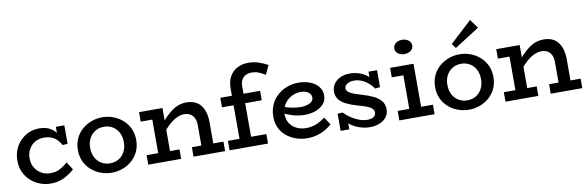

<svg xmlns="http://www.w3.org/2000/svg" viewBox="-52 -1223 5181 1696"><g transform="rotate(-10 2538.0 -375.0)"><path d="M297 15Q246 15 200 -2.5Q154 -20 117.5 -53Q81 -86 60 -132Q39 -178 39 -235Q39 -288 57.5 -333.5Q76 -379 109 -412.5Q142 -446 185 -464.5Q228 -483 276 -483Q323 -483 357 -469Q391 -455 416 -428.5Q441 -402 459 -365L426 -372V-471H502V-305L457 -302Q441 -332 419.5 -353Q398 -374 369.5 -384.5Q341 -395 306 -395Q272 -395 243.5 -384Q215 -373 194 -351.5Q173 -330 161 -301Q149 -272 149 -236Q149 -188 171 -152Q193 -116 228.5 -96Q264 -76 304 -76Q356 -75 393 -94.5Q430 -114 464 -145L510 -75Q469 -37 416 -11Q363 15 297 15Z M843 14Q792 14 745 -3.5Q698 -21 661 -53.5Q624 -86 603 -131.5Q582 -177 582 -234Q582 -291 603 -337Q624 -383 661 -415.5Q698 -448 745 -465.5Q792 -483 843 -483Q894 -483 941 -465.5Q988 -448 1025 -415.5Q1062 -383 1083.5 -337Q1105 -291 1105 -234Q1105 -177 1084 -131.5Q1063 -86 1026.5 -53.5Q990 -21 943 -3.5Q896 14 843 14ZM843 -70Q886 -70 920 -90Q954 -110 974 -147Q994 -184 994 -234Q994 -284 974 -321Q954 -358 920 -378Q886 -398 843 -398Q801 -398 766.5 -378Q732 -358 712 -321Q692 -284 692 -234Q692 -184 712 -147Q732 -110 766.5 -90Q801 -70 843 -70Z M1663 0V-270Q1663 -296 1656.5 -317Q1650 -338 1637 -353Q1624 -368 1604.5 -376Q1585 -384 1560 -384Q1533 -384 1506 -373Q1479 -362 1451.5 -342Q1424 -322 1397 -293Q1370 -264 1343 -228V-313Q1375 -354 1405.5 -385.5Q1436 -417 1466.5 -439Q1497 -461 1529 -472Q1561 -483 1598 -483Q1639 -483 1671 -470Q1703 -457 1724.5 -430.5Q1746 -404 1758 -365Q1770 -326 1770 -273V0ZM1172 0V-85H1467V0ZM1276 0V-471H1382V0ZM1172 -386V-471H1360V-386ZM1578 0V-85H1861V0Z M2005 -41V-537Q2005 -599 2029.5 -643Q2054 -687 2097.5 -710Q2141 -733 2198 -733Q2248 -733 2288.5 -719Q2329 -705 2371 -683L2333 -601Q2301 -621 2272.5 -632Q2244 -643 2211 -643Q2180 -643 2157 -630.5Q2134 -618 2121.5 -595Q2109 -572 2109 -540V-41ZM1901 0V-85H2246V0ZM1901 -386V-471H2258V-386Z M2596 14Q2547 14 2500 -1.5Q2453 -17 2415 -47Q2377 -77 2355 -121.5Q2333 -166 2333 -224Q2333 -286 2355.5 -334Q2378 -382 2416 -415Q2454 -448 2502 -465.5Q2550 -483 2600 -483Q2661 -483 2707.5 -464.5Q2754 -446 2781 -412.5Q2808 -379 2808 -333Q2808 -287 2780 -256Q2752 -225 2708 -209Q2664 -193 2615 -193Q2554 -193 2506 -208Q2458 -223 2412 -244V-307Q2465 -284 2508 -275.5Q2551 -267 2591 -267Q2622 -268 2647 -275.5Q2672 -283 2687 -297.5Q2702 -312 2702 -333Q2702 -363 2675.5 -381Q2649 -399 2607 -399Q2576 -399 2545 -387Q2514 -375 2489.5 -353Q2465 -331 2450 -299.5Q2435 -268 2435 -228Q2435 -180 2458 -146Q2481 -112 2518.5 -94Q2556 -76 2600 -76Q2655 -76 2697.5 -94.5Q2740 -113 2774 -140L2819 -71Q2791 -46 2757.5 -27Q2724 -8 2684 3Q2644 14 2596 14Z M3159 14Q3124 14 3090.5 5.5Q3057 -3 3026 -18.5Q2995 -34 2970 -56Q2945 -78 2927 -105H2975V1H2897V-152L2942 -156Q2965 -131 2999 -107.5Q3033 -84 3071.5 -69Q3110 -54 3147 -54Q3171 -54 3188.5 -60Q3206 -66 3215 -78Q3224 -90 3224 -107Q3224 -122 3216 -134Q3208 -146 3191 -155.5Q3174 -165 3147.5 -174.5Q3121 -184 3085 -193Q3030 -209 2988 -229Q2946 -249 2922.5 -278.5Q2899 -308 2899 -350Q2899 -387 2919.5 -417.5Q2940 -448 2977 -466Q3014 -484 3064 -484Q3109 -484 3149.5 -470Q3190 -456 3221.5 -430Q3253 -404 3273 -368L3230 -367V-471H3307V-319L3261 -314Q3242 -345 3213.5 -368Q3185 -391 3153.5 -403.5Q3122 -416 3091 -416Q3066 -416 3046.5 -409Q3027 -402 3015.5 -390Q3004 -378 3004 -362Q3004 -347 3013 -336Q3022 -325 3039 -316Q3056 -307 3081 -298Q3106 -289 3139 -280Q3194 -264 3237 -243.5Q3280 -223 3305 -192.5Q3330 -162 3330 -116Q3330 -76 3307 -46.5Q3284 -17 3245 -1.5Q3206 14 3159 14Z M3528 -25V-471H3634V-25ZM3424 0V-85H3740V0ZM3424 -386V-471H3609V-386ZM3569 -569Q3536 -569 3513 -587Q3490 -605 3490 -631Q3490 -660 3513 -678.5Q3536 -697 3569 -697Q3606 -697 3628.5 -678.5Q3651 -660 3651 -631Q3651 -605 3628.5 -587Q3606 -569 3569 -569Z M4047 14Q3996 14 3949 -3.5Q3902 -21 3865 -53.5Q3828 -86 3807 -131.5Q3786 -177 3786 -234Q3786 -291 3807 -337Q3828 -383 3865 -415.5Q3902 -448 3949 -465.5Q3996 -483 4047 -483Q4098 -483 4145 -465.5Q4192 -448 4229 -415.5Q4266 -383 4287.5 -337Q4309 -291 4309 -234Q4309 -177 4288 -131.5Q4267 -86 4230.5 -53.5Q4194 -21 4147 -3.5Q4100 14 4047 14ZM4047 -70Q4090 -70 4124 -90Q4158 -110 4178 -147Q4198 -184 4198 -234Q4198 -284 4178 -321Q4158 -358 4124 -378Q4090 -398 4047 -398Q4005 -398 3970.5 -378Q3936 -358 3916 -321Q3896 -284 3896 -234Q3896 -184 3916 -147Q3936 -110 3970.5 -90Q4005 -70 4047 -70ZM4027 -543 3997 -584 4193 -765 4250 -686Z M4867 0V-270Q4867 -296 4860.5 -317Q4854 -338 4841 -353Q4828 -368 4808.5 -376Q4789 -384 4764 -384Q4737 -384 4710 -373Q4683 -362 4655.5 -342Q4628 -322 4601 -293Q4574 -264 4547 -228V-313Q4579 -354 4609.5 -385.5Q4640 -417 4670.5 -439Q4701 -461 4733 -472Q4765 -483 4802 -483Q4843 -483 4875 -470Q4907 -457 4928.5 -430.5Q4950 -404 4962 -365Q4974 -326 4974 -273V0ZM4376 0V-85H4671V0ZM4480 0V-471H4586V0ZM4376 -386V-471H4564V-386ZM4782 0V-85H5065V0Z"/></g></svg>

Font: BioRhyme Medium
Style: Regular
Weight: 500
Designer: Aoife Mooney
Foundry: Aoife Mooney Type
Version: Version 1.600;gftools[0.9.33]